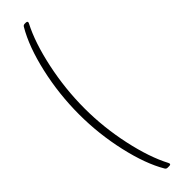

<svg xmlns="http://www.w3.org/2000/svg" viewBox="-314 -742 831 831"><g transform="rotate(-45 101.5 -327.0)"><path d="M89 105Q46 32 19.5 -85Q-7 -202 -7 -321Q-7 -445 20 -564Q47 -683 92 -759Q96 -766 104 -766H111Q117 -766 119 -762.5Q121 -759 118 -754Q78 -677 53 -559.5Q28 -442 28 -323Q28 -207 53 -91.5Q78 24 118 100L120 106Q120 112 111 112H101Q93 112 89 105Z"/></g></svg>

Font: Barlow GEO Thin
Style: Regular
Weight: 100
Designer: Jeremy Tribby
Foundry: Tribby Type
Version: Version 1.408